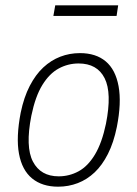

<svg xmlns="http://www.w3.org/2000/svg" viewBox="-20 -695 517 723"><path d="M199 8Q139 8 101 -23Q63 -54 51.5 -116Q40 -178 58 -271Q70 -329 92 -371.5Q114 -414 143 -441Q172 -468 207 -481.5Q242 -495 281 -495Q341 -495 378 -464Q415 -433 426.5 -370.5Q438 -308 420 -217Q408 -158 386.5 -115.5Q365 -73 336.5 -46Q308 -19 273 -5.5Q238 8 199 8ZM201 -31Q241 -31 276 -50Q311 -69 337.5 -113Q364 -157 379 -229Q402 -345 374 -400.5Q346 -456 276 -456Q236 -456 201 -437Q166 -418 139.5 -375Q113 -332 98 -259Q75 -142 104 -86.5Q133 -31 201 -31ZM181 -635 188 -675H425L419 -635Z"/></svg>

Font: Nunito Sans 10pt Condensed ExtraLight
Style: Italic
Weight: 250
Width: 3
Italic angle: -9°
Designer: Vernon Adams
Foundry: Vernon Adams
Version: Version 3.101;gftools[0.9.27]